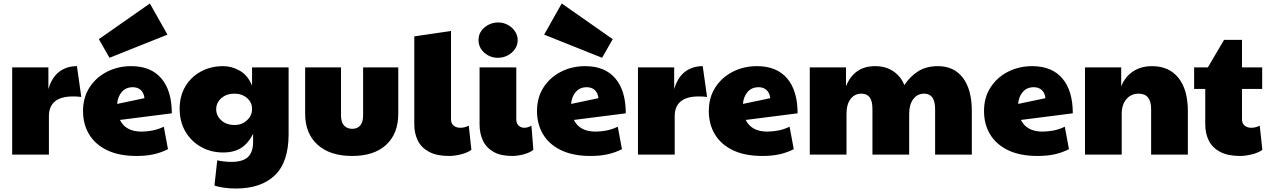

<svg xmlns="http://www.w3.org/2000/svg" viewBox="-20 -888 7294 1103"><path d="M50 0V-501H258V-376Q278 -444 320.5 -476Q363 -508 422 -508L447 -331Q423 -334 400 -334Q261 -334 261 -220V0Z M793 -132Q822 -132 854.5 -138Q887 -144 921 -160L945 -31Q908 -12 864.5 -2Q821 8 765 8Q664 8 595.5 -25Q527 -58 492 -116Q457 -174 457 -250Q457 -328 494.5 -386Q532 -444 595 -476Q658 -508 734 -508Q847 -508 907 -437.5Q967 -367 967 -237L669 -199Q702 -132 793 -132ZM653 -291 810 -324Q806 -356 788 -371.5Q770 -387 743 -387Q703 -387 679.5 -359.5Q656 -332 653 -291ZM609 -556 548 -663 841 -868 942 -689Z M1335 195Q1297 195 1264 190Q1231 185 1212 178L1228 33Q1246 37 1267 39.5Q1288 42 1308 42Q1375 42 1404.5 14Q1434 -14 1434 -72V-119Q1406 -64 1365 -38Q1324 -12 1262 -12Q1191 -12 1134 -44.5Q1077 -77 1044.5 -133.5Q1012 -190 1012 -263Q1012 -336 1044.5 -391Q1077 -446 1134 -477Q1191 -508 1262 -508Q1312 -508 1358 -481.5Q1404 -455 1428 -396V-501H1638V-117Q1638 43 1559 119Q1480 195 1335 195ZM1327 -170Q1370 -170 1399 -197Q1428 -224 1428 -262Q1428 -300 1399 -325Q1370 -350 1327 -350Q1281 -350 1251.5 -324Q1222 -298 1222 -260Q1222 -223 1251.5 -196.5Q1281 -170 1327 -170Z M2003 8Q1876 8 1804.5 -56.5Q1733 -121 1733 -235V-501H1939V-226Q1939 -186 1956.5 -167Q1974 -148 2004 -148Q2033 -148 2049.5 -167Q2066 -186 2066 -226V-501H2268V-235Q2268 -120 2198.5 -56Q2129 8 2003 8Z M2560 8Q2489 8 2444.5 -16Q2400 -40 2380 -81Q2360 -122 2360 -173V-679L2571 -710V-202Q2571 -179 2586 -166.5Q2601 -154 2625 -154Q2649 -154 2673 -166L2688 -27Q2664 -10 2627 -1Q2590 8 2560 8Z M2923 8Q2856 8 2814.5 -16Q2773 -40 2754 -81Q2735 -122 2735 -173V-501H2946V-202Q2946 -179 2959.5 -166.5Q2973 -154 2992 -154Q3012 -154 3033 -166L3044 -27Q3022 -10 2987 -1Q2952 8 2923 8ZM2841 -556Q2795 -556 2762 -585.5Q2729 -615 2729 -658Q2729 -688 2745 -710.5Q2761 -733 2787 -746Q2813 -759 2841 -759Q2872 -759 2897.5 -745Q2923 -731 2938.5 -708Q2954 -685 2954 -658Q2954 -628 2937.5 -605Q2921 -582 2895.5 -569Q2870 -556 2841 -556Z M3401 -132Q3430 -132 3462.5 -138Q3495 -144 3529 -160L3553 -31Q3516 -12 3472.5 -2Q3429 8 3373 8Q3272 8 3203.5 -25Q3135 -58 3100 -116Q3065 -174 3065 -250Q3065 -328 3102.5 -386Q3140 -444 3203 -476Q3266 -508 3342 -508Q3455 -508 3515 -437.5Q3575 -367 3575 -237L3277 -199Q3310 -132 3401 -132ZM3261 -291 3418 -324Q3414 -356 3396 -371.5Q3378 -387 3351 -387Q3311 -387 3287.5 -359.5Q3264 -332 3261 -291ZM3439 -556 3106 -689 3207 -868 3500 -663Z M3645 0V-501H3853V-376Q3873 -444 3915.5 -476Q3958 -508 4017 -508L4042 -331Q4018 -334 3995 -334Q3856 -334 3856 -220V0Z M4388 -132Q4417 -132 4449.5 -138Q4482 -144 4516 -160L4540 -31Q4503 -12 4459.5 -2Q4416 8 4360 8Q4259 8 4190.5 -25Q4122 -58 4087 -116Q4052 -174 4052 -250Q4052 -328 4089.5 -386Q4127 -444 4190 -476Q4253 -508 4329 -508Q4442 -508 4502 -437.5Q4562 -367 4562 -237L4264 -199Q4297 -132 4388 -132ZM4248 -291 4405 -324Q4401 -356 4383 -371.5Q4365 -387 4338 -387Q4298 -387 4274.5 -359.5Q4251 -332 4248 -291Z M4632 0V-501H4840V-392Q4862 -448 4903.5 -478Q4945 -508 5008 -508Q5070 -508 5113.5 -477.5Q5157 -447 5175 -399Q5209 -450 5255.5 -479Q5302 -508 5368 -508Q5461 -508 5512 -440.5Q5563 -373 5563 -250V0H5352V-261Q5352 -350 5289 -350Q5250 -350 5226.5 -318.5Q5203 -287 5203 -234V0H4992V-261Q4992 -308 4976 -329Q4960 -350 4929 -350Q4890 -350 4866.5 -319.5Q4843 -289 4843 -234V0Z M5969 -132Q5998 -132 6030.5 -138Q6063 -144 6097 -160L6121 -31Q6084 -12 6040.5 -2Q5997 8 5941 8Q5840 8 5771.5 -25Q5703 -58 5668 -116Q5633 -174 5633 -250Q5633 -328 5670.5 -386Q5708 -444 5771 -476Q5834 -508 5910 -508Q6023 -508 6083 -437.5Q6143 -367 6143 -237L5845 -199Q5878 -132 5969 -132ZM5829 -291 5986 -324Q5982 -356 5964 -371.5Q5946 -387 5919 -387Q5879 -387 5855.5 -359.5Q5832 -332 5829 -291Z M6213 0V-501H6421V-392Q6444 -448 6489.5 -478Q6535 -508 6598 -508Q6696 -508 6750 -440.5Q6804 -373 6804 -250V0H6593V-261Q6593 -350 6521 -350Q6478 -350 6451 -318.5Q6424 -287 6424 -234V0Z M7104 8Q7033 8 6988.5 -16Q6944 -40 6924 -81Q6904 -122 6904 -173V-377H6840V-501H6919L7012 -659H7115V-501H7231V-377H7115V-202Q7115 -179 7130 -166.5Q7145 -154 7169 -154Q7193 -154 7217 -166L7232 -27Q7208 -10 7171 -1Q7134 8 7104 8Z"/></svg>

Font: Paytone One
Style: Regular
Weight: 400
Designer: Vernon Adams
Foundry: Vernon Adams
Version: Version 1.002; ttfautohint (v1.8.4.7-5d5b);gftools[0.9.23]